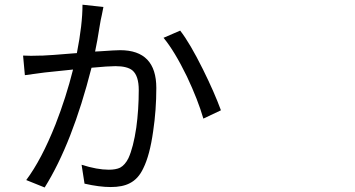

<svg xmlns="http://www.w3.org/2000/svg" viewBox="-20 -789 1540 833"><path d="M173.8 24.4 93.8 -7.8Q160.2 -96.7 220.7 -249Q266.6 -366.2 296.9 -487.3Q216.8 -479.5 174.8 -474.6Q170.9 -473.6 160.2 -472.7Q108.4 -465.8 87.9 -462.9L80.1 -547.9Q108.4 -545.9 161.1 -547.9Q164.1 -547.9 166 -547.9Q195.3 -548.8 299.8 -557.6Q308.6 -558.6 313.5 -558.6Q337.9 -682.6 337.9 -768.6L428.7 -758.8Q426.8 -748 421.9 -724.6Q418.9 -710 417 -702.1Q416 -696.3 413.1 -679.7Q401.4 -605.5 392.6 -565.4Q399.4 -565.4 412.1 -566.4Q481.4 -571.3 501 -571.3Q658.2 -571.3 658.2 -407.2Q658.2 -311.5 644.5 -219.7Q629.9 -115.2 601.6 -58.6Q580.1 -12.7 543 5.9Q511.7 22.5 460 22.5Q411.1 22.5 346.7 7.8L334 -74.2Q401.4 -52.7 452.1 -52.7Q482.4 -52.7 501 -61.5Q522.5 -73.2 537.1 -102.5Q558.6 -149.4 571.3 -235.4Q582 -313.5 582 -398.4Q582 -460 554.7 -483.4Q532.2 -502 480.5 -502Q450.2 -502 377 -495.1Q293.9 -168 173.8 24.4ZM862.3 -274.4Q838.9 -355.5 791 -457Q737.3 -567.4 689.5 -625L761.7 -656.2Q803.7 -602.5 860.4 -488.3Q910.2 -387.7 938.5 -310.5Z"/></svg>

Font: Bpmf GenYo Gothic R
Style: R
Weight: 400
Foundry: But Ko
Version: Version 1.320